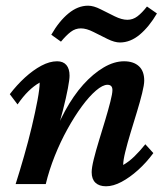

<svg xmlns="http://www.w3.org/2000/svg" viewBox="-20 -650 585 678"><path d="M354.5 7.8Q330.1 7.8 316.9 -4.9Q303.7 -17.6 303.7 -42Q303.7 -57.6 311 -87.4Q318.4 -117.2 329.6 -153.8Q340.8 -190.4 351.6 -226.1Q362.3 -261.7 369.6 -290.5Q377 -319.3 377 -332Q377 -350.6 359.4 -350.6Q342.8 -350.6 318.8 -330.1Q294.9 -309.6 269 -274.4Q243.2 -239.3 218.3 -194.3Q193.4 -149.4 173.3 -99.1Q153.3 -48.8 141.6 0H35.2Q49.8 -45.9 64.9 -98.6Q80.1 -151.4 92.3 -202.6Q104.5 -253.9 112.3 -295.4Q120.1 -336.9 120.1 -358.4Q99.6 -346.7 80.6 -328.1Q61.5 -309.6 42 -281.2L14.6 -317.4Q39.1 -349.6 67.9 -376Q96.7 -402.3 126 -418Q155.3 -433.6 181.6 -433.6Q203.1 -433.6 214.4 -420.4Q225.6 -407.2 225.6 -382.8Q225.6 -369.1 219.7 -337.9Q213.9 -306.6 201.7 -258.8Q189.5 -210.9 168.9 -143.6H160.2Q180.7 -205.1 210 -258.8Q239.3 -312.5 273.9 -351.1Q308.6 -389.6 345.7 -411.6Q382.8 -433.6 418 -433.6Q451.2 -433.6 470.2 -416.5Q489.3 -399.4 489.3 -365.2Q489.3 -350.6 481.9 -320.8Q474.6 -291 463.4 -254.4Q452.1 -217.8 440.9 -180.7Q429.7 -143.6 422.4 -113.8Q415 -84 415 -67.4Q435.5 -79.1 454.6 -97.7Q473.6 -116.2 493.2 -140.6L521.5 -109.4Q497.1 -76.2 467.8 -49.8Q438.5 -23.4 409.2 -7.8Q379.9 7.8 354.5 7.8ZM499 -627 534.2 -602.5Q506.8 -555.7 473.6 -527.8Q440.4 -500 403.3 -500Q384.8 -500 359.9 -512.2Q335 -524.4 310.1 -537.1Q285.2 -549.8 265.6 -549.8Q246.1 -549.8 230 -537.6Q213.9 -525.4 195.3 -502.9L161.1 -527.3Q188.5 -575.2 221.7 -602.5Q254.9 -629.9 291 -629.9Q310.5 -629.9 335.4 -617.2Q360.4 -604.5 385.3 -592.3Q410.2 -580.1 429.7 -580.1Q449.2 -580.1 465.3 -592.3Q481.4 -604.5 499 -627Z"/></svg>

Font: Crimson Pro ExtraLight SemiBold
Style: Italic
Weight: 600
Italic angle: -12°
Version: Version 1.002